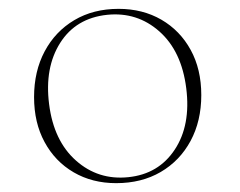

<svg xmlns="http://www.w3.org/2000/svg" viewBox="-20 -728 542 434"><path d="M248 -708Q302.5 -708 344.8 -683.5Q387 -659 411 -615.2Q435 -571.5 435 -513Q435 -454.5 410.8 -409.5Q386.5 -364.5 343.2 -339.2Q300 -314 242.5 -314Q188.5 -314 146.5 -338.5Q104.5 -363 80.8 -406.8Q57 -450.5 57 -508.5Q57 -567 81 -612Q105 -657 148 -682.5Q191 -708 248 -708ZM270 -327.5Q338.5 -334.5 375 -389.8Q411.5 -445 401 -528.5Q390.5 -612.5 340.2 -657Q290 -701.5 222 -694.5Q151.5 -687 116 -631Q80.5 -575 91 -492.5Q101.5 -409.5 151.8 -365Q202 -320.5 270 -327.5Z"/></svg>

Font: Fraunces 72pt Thin
Style: Regular
Weight: 100
Version: Version 1.000;[b76b70a41]